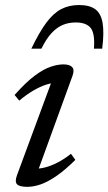

<svg xmlns="http://www.w3.org/2000/svg" viewBox="-20 -714 420 744"><path d="M46 -35.5 184.5 -410 200.5 -392.5Q182.5 -393.5 159 -386Q135.5 -378.5 109 -363Q82.5 -347.5 54.5 -324L36.5 -346Q80 -395 114.2 -420.5Q148.5 -446 176 -455.2Q203.5 -464.5 225.5 -464.5Q250 -464.5 259.8 -453.8Q269.5 -443 260.5 -419L122 -38L110 -61Q129 -59 152.8 -64.8Q176.5 -70.5 202.8 -84Q229 -97.5 255 -118L272 -94.5Q231 -54 197.5 -31.2Q164 -8.5 136.8 0.8Q109.5 10 86 10Q55.5 10 46 0Q36.5 -10 46 -35.5ZM273.5 -627Q246.5 -627 223.5 -617.5Q200.5 -608 180 -586Q159.5 -564 140.5 -525.5H101.5Q132.5 -590 160 -626.8Q187.5 -663.5 217.8 -679Q248 -694.5 286.5 -694.5Q326.5 -694.5 348.8 -678.5Q371 -662.5 377.5 -625.5Q384 -588.5 376 -525.5H344Q348.5 -584.5 331.2 -605.8Q314 -627 273.5 -627Z"/></svg>

Font: Newsreader
Style: Italic
Weight: 400
Italic angle: -17°
Designer: Hugues Gentile
Foundry: Production Type
Version: Version 1.003